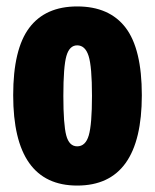

<svg xmlns="http://www.w3.org/2000/svg" viewBox="-20 -567 482 597"><path d="M220 10Q21 10 21 -271Q21 -414 71 -480.5Q121 -547 220 -547Q320 -547 370.5 -481Q421 -415 421 -271Q421 10 220 10ZM220 -112Q246 -112 256 -146Q266 -180 266 -269Q266 -360 255.5 -393Q245 -426 220 -426Q196 -426 186.5 -393Q177 -360 177 -269Q177 -180 186 -146Q195 -112 220 -112Z"/></svg>

Font: Mona Sans Condensed ExtraBold
Style: Regular
Weight: 800
Width: 3
Designer: Deni Anggara
Foundry: GitHub
Version: Version 1.001;gftools[0.9.33]